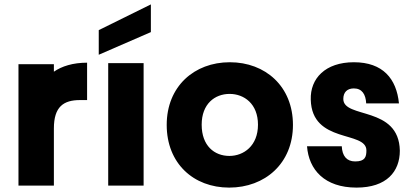

<svg xmlns="http://www.w3.org/2000/svg" viewBox="-20 -844 1881 873"><path d="M64 -552V0H225V-260C225 -359 269 -389 344 -389H376V-559C312 -559 261 -543 225 -518V-552Z M472 -557V0H633V-557ZM429 -595 666 -698V-824L429 -707Z M1022 9C1185 9 1312 -101 1312 -276C1312 -451 1187 -561 1025 -561C863 -561 738 -451 738 -276C738 -101 860 9 1022 9ZM897 -277C897 -372 957 -417 1024 -417C1090 -417 1153 -372 1153 -277C1153 -181 1088 -135 1023 -135C955 -135 897 -181 897 -277Z M1601 9C1738 9 1798 -64 1798 -159C1794 -364 1541 -303 1541 -394C1541 -424 1558 -442 1589 -442C1626 -442 1643 -415 1645 -374H1794C1783 -486 1721 -561 1589 -561C1459 -561 1390 -487 1393 -391C1398 -189 1646 -251 1646 -160C1646 -131 1640 -110 1595 -110C1556 -110 1536 -135 1534 -179H1376C1384 -72 1456 9 1601 9Z"/></svg>

Font: Malmofest
Style: Bold
Weight: 700
Designer: Jonny Pinhorn (Poppins), Kolossal
Version: Version 1.004;Glyphs 3.1.2 (3151)